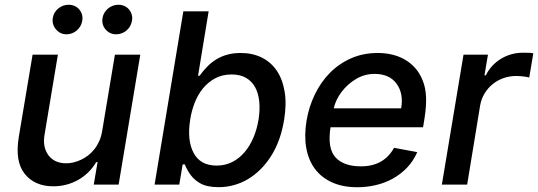

<svg xmlns="http://www.w3.org/2000/svg" viewBox="-20 -775 2259 806"><path d="M58.6 -198.5 116.8 -545.5H223L167.3 -211.3Q162.3 -183.2 166.7 -161.4Q171.2 -139.6 183.9 -122.5Q209.2 -89.5 258.5 -89.5Q288.4 -89.5 320.3 -104.4Q336.3 -111.9 350.9 -123.2Q365.4 -134.6 377.1 -149.7Q388.8 -164.8 397.2 -183.9Q405.5 -203.1 409.1 -226.2L462.4 -545.5H568.9L478 0H373.6L389.6 -94.5H383.9Q369.7 -70.3 350.1 -51.3Q330.6 -32.3 307.4 -19.4Q284.1 -6.4 257.8 0.4Q231.5 7.1 203.5 7.1Q126.1 7.1 83.8 -45.1Q42.3 -96.9 58.6 -198.5ZM410.5 -699.6Q412.3 -711.3 418.3 -721.4Q424.4 -731.5 433.2 -739Q442.1 -746.4 453.1 -750.7Q464.1 -755 475.9 -755Q505 -755 521.7 -735.1Q529.8 -725.1 533.2 -713.1Q536.6 -701 533.7 -686.1Q531.6 -674.4 525.6 -664.2Q519.5 -654.1 510.7 -646.7Q501.8 -639.2 490.8 -635.1Q479.8 -631 467.7 -631Q441.1 -631 423.3 -651.3Q405.9 -671.5 410.5 -699.6ZM201.7 -699.6Q203.5 -711.3 209.3 -721.4Q215.2 -731.5 224.1 -739Q233 -746.4 244 -750.7Q255 -755 267 -755Q296.2 -755 312.9 -735.1Q321 -725.1 324.4 -713.1Q327.8 -701 324.9 -686.1Q322.8 -674.4 316.8 -664.2Q310.7 -654.1 301.8 -646.7Q293 -639.2 282 -635.1Q271 -631 258.9 -631Q232.6 -631 214.8 -652Q197.4 -672.6 201.7 -699.6Z M749.6 -727.3H855.8L811.4 -457H817.8Q834.2 -479.8 852.1 -497.5Q870 -515.3 891 -527.5Q911.9 -539.8 936.4 -546.2Q960.9 -552.6 990.4 -552.6Q1039.8 -552.6 1078.5 -533.6Q1117.2 -514.6 1141.7 -478.5Q1166.2 -442.5 1174.9 -390.3Q1183.6 -338.1 1172.6 -271.7Q1158.4 -183.9 1118.3 -120.4Q1098.4 -88.8 1073.7 -64.3Q1049 -39.8 1021 -23.1Q992.9 -6.4 961.8 2.1Q930.8 10.7 897.7 10.7Q848 10.7 819.6 -6Q796.2 -19.5 780.9 -39.8Q765.6 -60 755.7 -84.9H746.8L732.6 0H628.9ZM792.6 -133.5Q820.7 -79.9 889.2 -79.9Q925.1 -79.9 954.4 -94.6Q983.7 -109.4 1006 -135.3Q1028.4 -161.2 1043.5 -196.6Q1058.6 -231.9 1065.3 -272.7Q1071.7 -313.2 1068.4 -348Q1065 -382.8 1051.3 -408.2Q1037.6 -433.6 1013.1 -448Q988.6 -462.4 952.4 -462.4Q912.6 -462.4 882.5 -445.8Q852.3 -429.3 831 -402.7Q809.7 -376.1 796.7 -342Q783.7 -307.9 778.4 -272.7Q764.6 -186.1 792.6 -133.5Z M1267 -269.2Q1276.6 -326.3 1301.3 -377.8Q1326 -429.3 1364 -468.2Q1402 -507.1 1452.9 -529.8Q1503.9 -552.6 1566.1 -552.6Q1597.3 -552.6 1626.1 -545.8Q1654.8 -539.1 1679.3 -525Q1703.8 -511 1723 -489.3Q1742.2 -467.7 1754.3 -437.5Q1766.7 -407.3 1768.5 -368.3Q1770.2 -329.2 1762.1 -278.4L1756 -240.8H1367.5Q1353.7 -152.3 1388.5 -114.3Q1422.9 -76.7 1495.4 -76.7Q1591.3 -76.7 1634.2 -154.5L1731.5 -136.4Q1715.2 -98.7 1688.6 -71Q1661.9 -43.3 1628.7 -25Q1595.5 -6.7 1557.4 2.1Q1519.2 11 1479.8 11Q1419.4 11 1374.6 -9.1Q1329.9 -29.1 1302.4 -65.7Q1274.9 -102.3 1265.6 -154.1Q1256.4 -206 1267 -269.2ZM1381 -320.3H1664.1Q1674.7 -383.2 1644.5 -424Q1614.3 -464.8 1552.2 -464.8Q1510.7 -464.8 1474.8 -443.5Q1456.7 -432.9 1441.2 -418.9Q1425.8 -404.8 1413.7 -388.8Q1401.6 -372.9 1393.3 -355.5Q1384.9 -338.1 1381 -320.3Z M1925.8 -545.5H2028.4L2013.8 -458.8H2019.5Q2030.2 -480.8 2046.5 -498.4Q2062.9 -516 2083.1 -528.2Q2103.3 -540.5 2126.4 -547.1Q2149.5 -553.6 2174 -553.6H2182.9Q2192.1 -553.6 2202.1 -553.3Q2212 -552.9 2218.8 -551.1L2201.7 -449.6Q2198.5 -450.6 2192.8 -451.7Q2187.1 -452.8 2179.7 -453.8Q2172.2 -454.9 2163.7 -455.4Q2155.2 -456 2146.7 -456Q2119 -456 2093.8 -447.1Q2068.5 -438.2 2048.5 -422.1Q2028.4 -405.9 2014.6 -383.3Q2000.7 -360.8 1995.7 -333.1L1941.1 0H1834.9Z"/></svg>

Font: Inter P Medium
Style: Italic
Weight: 500
Italic angle: 9.39999°
Designer: Rasmus Andersson
Foundry: rsms
Version: Version 3.018;git-588b23468